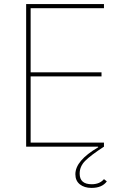

<svg xmlns="http://www.w3.org/2000/svg" viewBox="-20 -718 601 940"><path d="M108 0V-698H489V-678H130V-364H477V-344H130V-20H489V0Q423 43 396.5 70Q370 97 370 132Q370 184 429 184Q468 184 489 159L503 170Q480 202 428 202Q393 202 371 184.5Q349 167 349 135Q349 68 461 3L460 0Z"/></svg>

Font: IBM Plex Sans Thin
Style: Regular
Weight: 100
Designer: Mike Abbink, Paul van der Laan, Pieter van Rosmalen
Foundry: Bold Monday
Version: Version 3.0